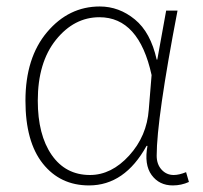

<svg xmlns="http://www.w3.org/2000/svg" viewBox="-20 -560 627 593"><path d="M254.9 12.7Q166 12.7 112.3 -54.7Q58.6 -122.1 58.6 -249Q58.6 -381.8 125.5 -460.9Q192.4 -540 288.1 -540Q347.7 -540 396.5 -500Q445.3 -460 463.9 -376H465.8L493.2 -527.3H528.3Q463.9 -192.4 463.9 -79.1Q463.9 -52.7 479 -36.1Q494.1 -19.5 516.6 -19.5Q533.2 -19.5 554.7 -28.3L563.5 2Q540 12.7 513.7 12.7Q471.7 12.7 448.2 -19.5Q424.8 -51.8 435.5 -109.4H432.6Q365.2 12.7 254.9 12.7ZM257.8 -19.5Q324.2 -19.5 378.9 -79.6Q433.6 -139.6 439.5 -221.7L448.2 -328.1Q409.2 -506.8 287.1 -506.8Q209 -506.8 152.8 -437Q96.7 -367.2 96.7 -249Q96.7 -143.6 139.6 -81.5Q182.6 -19.5 257.8 -19.5Z"/></svg>

Font: Gen Shin Gothic ExtraLight
Style: Regular
Weight: 100
Designer: [Source Han Sans]
Ryoko NISHIZUKA  (kana & ideographs); Paul D. Hunt (Latin, Greek & Cyrillic); Wenlong ZHANG  (bopomofo
Version: Version 1.002.20150607